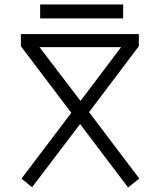

<svg xmlns="http://www.w3.org/2000/svg" viewBox="-20 -820 714 856"><path d="M551 16 337 -267 123 15 76 -24 298 -317 73 -614V-668H599V-614L377 -320L601 -24ZM339 -370 520 -610H156ZM159 -738V-800H529V-738Z"/></svg>

Font: Zaghawa Beria
Style: Regular
Weight: 400
Designer: Anonymous
Foundry: Designed by a volunteer who chooses to remain anonymous, in cooperation with SIL International and the Mission Protestan
Version: Version 1.001